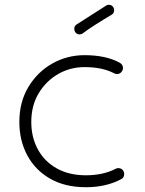

<svg xmlns="http://www.w3.org/2000/svg" viewBox="-20 -775 606 804"><path d="M458 -468Q409 -494 334 -494Q274 -494 223.5 -465Q173 -436 142 -384.5Q111 -333 111 -264Q111 -201 138 -150.5Q165 -100 216.5 -70.5Q268 -41 340 -41Q376 -41 407.5 -48Q439 -55 464 -68Q469 -71 475 -71Q486 -71 493 -64Q500 -57 500 -46Q500 -30 486 -24Q456 -8 419 0.5Q382 9 340 9Q252 9 189.5 -27Q127 -63 94 -125Q61 -187 61 -264Q61 -348 99 -411Q137 -474 199 -509Q261 -544 334 -544Q424 -544 482 -512Q495 -504 495 -490Q495 -481 488 -473Q481 -465 470 -465Q464 -465 458 -468ZM447 -713Q413 -693 380 -672Q347 -651 326 -635Q321 -631 313 -631Q303 -631 297 -638Q291 -645 291 -654Q291 -666 300 -672Q323 -687 357 -708.5Q391 -730 425 -752Q430 -755 435 -755Q446 -755 452 -748Q458 -741 458 -733Q458 -719 447 -713Z"/></svg>

Font: Hubballi
Style: Regular
Weight: 400
Designer: Erin McLaughlin
Version: Version 1.000; ttfautohint (v1.8.3)